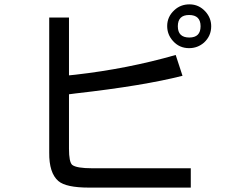

<svg xmlns="http://www.w3.org/2000/svg" viewBox="-20 -855 1040 882"><path d="M296.9 -508.8Q308.6 -509.8 325.2 -511.7Q566.4 -539.1 787.1 -602.5L818.4 -506.8Q637.7 -460.9 327.1 -425.8Q305.7 -422.9 296.9 -421.9V-171.9Q296.9 -111.3 311.5 -97.7Q331.1 -82 404.3 -82H856.4V6.8H388.7Q283.2 6.8 248 -23.4Q205.1 -60.5 206.1 -154.3V-774.4H296.9ZM850.6 -835Q893.6 -835 923.8 -801.8Q950.2 -772.5 950.2 -734.4Q950.2 -689.5 917 -659.2Q887.7 -633.8 848.6 -633.8Q803.7 -633.8 774.4 -667Q748 -696.3 748 -735.4Q748 -778.3 781.2 -808.6Q809.6 -835 850.6 -835ZM848.6 -786.1Q796.9 -786.1 796.9 -734.4Q796.9 -682.6 849.6 -682.6Q901.4 -682.6 901.4 -734.4Q901.4 -786.1 848.6 -786.1Z"/></svg>

Font: MotoyaLCedar
Style: W3 mono
Weight: 400
Version: Version 1.01